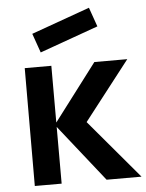

<svg xmlns="http://www.w3.org/2000/svg" viewBox="-56 -867 695 913"><g transform="rotate(-5 291.0 -411.0)"><path d="M156.2 -630.2 124 -721.9 403.1 -821.9 435.4 -730.2ZM72.9 0H201V-270.8L415.6 0H582.3L344.8 -281.2L563.5 -562.5H406.3L201 -291.7V-562.5H74Z"/></g></svg>

Font: Manrope3 Bold
Style: Regular
Weight: 700
Designer: Mikhail Sharanda
Foundry: Mikhail Sharanda
Version: Version 3.000;PS 003.000;hotconv 1.0.88;makeotf.lib2.5.64775